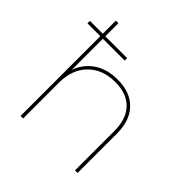

<svg xmlns="http://www.w3.org/2000/svg" viewBox="-192 -900 1057 1057"><g transform="rotate(45 336.5 -371.0)"><path d="M120 -742H140V-370L138 -373Q161 -442 217.5 -481Q274 -520 357 -520Q454 -520 509 -464.5Q564 -409 564 -305V0H544V-305Q544 -400 495.5 -450.5Q447 -501 358 -501Q257 -501 198.5 -440.5Q140 -380 140 -281V0H120ZM20 -640H310V-621H20Z"/></g></svg>

Font: iiserrat Thin
Style: Regular
Weight: 100
Designer: Akira Ohta
Foundry: Akira Ohta
Version: Version 1.200;Glyphs 3.3.1 (3343)